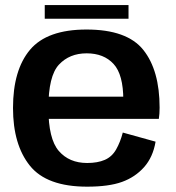

<svg xmlns="http://www.w3.org/2000/svg" viewBox="-20 -712 678 738"><path d="M315 5.5V-85.5Q246 -85.5 206 -131.8Q166 -178 166 -297Q166 -420 206.5 -463.5Q247 -507 313 -507Q379 -507 416.5 -466.2Q454 -425.5 454 -327.5L460 -340.5H152.5V-255H590.5Q593.5 -274 593.5 -298Q593.5 -441.5 531 -520Q468.5 -598.5 312.5 -598.5Q161 -598.5 95.5 -520.8Q30 -443 30 -297Q30 -156 94.8 -75.2Q159.5 5.5 315 5.5ZM315 -85.5V5.5Q398.5 5.5 449 -12.8Q499.5 -31 533.8 -69.5Q568 -108 578 -167.5L452 -202.5Q442.5 -166 426.5 -137.8Q410.5 -109.5 382.8 -97.5Q355 -85.5 315 -85.5ZM152 -640H474V-692.5H152Z"/></svg>

Font: Anybody UltraCondensed Thin SemiBold
Style: Regular
Weight: 600
Version: Version 1.111